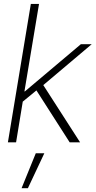

<svg xmlns="http://www.w3.org/2000/svg" viewBox="-20 -748 502 1009"><path d="M21.5 0 142.1 -727.5H185.1L108.4 -267.6H110.8L404.8 -515.6H461.9L207.5 -300.8L400.9 0H346.2L171.4 -272.9L99.6 -213.9L64.5 0ZM93.3 241.2 168 57.6H212.9L126.5 241.2Z"/></svg>

Font: Inter Display ExtraLight
Style: Italic
Weight: 200
Italic angle: -9.39999°
Designer: Rasmus Andersson
Foundry: rsms
Version: Version 4.000;git-a52131595